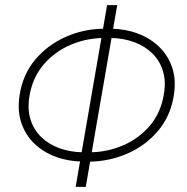

<svg xmlns="http://www.w3.org/2000/svg" viewBox="-20 -731 733 751"><path d="M329.1 -98.6 303.7 -99.1Q247.1 -99.6 198.2 -117.7Q149.4 -135.7 114.5 -169.2Q79.6 -202.6 63.5 -250.2Q47.4 -297.9 56.6 -357.9Q68.8 -439.5 117.7 -497.6Q166.5 -555.7 237.3 -586.9Q308.1 -618.2 386.7 -618.7H413.1Q469.2 -618.2 518.1 -600.1Q566.9 -582 602.1 -548.3Q637.2 -514.6 653.3 -467.3Q669.4 -419.9 660.2 -360.4Q647.9 -278.3 598.9 -220Q549.8 -161.6 479 -130.6Q408.2 -99.6 329.1 -98.6ZM303.7 -135.3H330.1Q399.9 -135.7 461.4 -162.4Q522.9 -189 565.7 -238.8Q608.4 -288.6 620.6 -360.4Q629.9 -411.6 617.4 -452.6Q605 -493.7 575.7 -522.2Q546.4 -550.8 504.9 -566.2Q463.4 -581.5 414.1 -582.5H386.7Q317.4 -582 255.6 -555.4Q193.8 -528.8 150.9 -478.8Q107.9 -428.7 95.7 -357.9Q86.4 -305.7 99.1 -264.6Q111.8 -223.6 141.1 -195.1Q170.4 -166.5 212.2 -151.4Q253.9 -136.2 303.7 -135.3ZM438.5 -710.9 315.4 0H275.9L398.9 -710.9Z"/></svg>

Font: Roboto ExtraLight
Style: Italic
Weight: 250
Designer: Christian Robertson
Foundry: Google
Version: Version 3.009; 2024